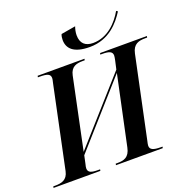

<svg xmlns="http://www.w3.org/2000/svg" viewBox="-181 -1085 1216 1237"><g transform="rotate(-20 427.0 -467.0)"><path d="M508 -773C643 -773 715 -863 756 -927L746 -934C708 -867 638 -790 537 -790C484 -790 453 -817 453 -873C453 -893 458 -915 464 -931L365 -914C360 -903 358 -889 358 -875C358 -819 395 -773 508 -773ZM-23 0H298L300 -10H287C241 -10 218 -17 218 -46C218 -52 220 -64 223 -74L235 -130L614 -557L513 -82C500 -18 462 -10 420 -10H407L405 0H726L728 -10H715C665 -10 643 -20 643 -46C643 -52 645 -64 649 -80L766 -634C779 -696 818 -704 862 -704H875L877 -714H556L554 -704H567C615 -704 636 -695 636 -668C636 -663 634 -650 631 -636L618 -578L239 -152L341 -639C353 -696 391 -704 434 -704H447L449 -714H128L126 -704H139C190 -704 211 -696 211 -668C211 -664 209 -650 205 -636L87 -75C75 -18 35 -10 -8 -10H-21Z"/></g></svg>

Font: Noto Serif Display SemiBold
Style: Italic
Weight: 600
Italic angle: -12°
Designer: Monotype Design Team
Foundry: Monotype Imaging Inc.
Version: Version 2.009